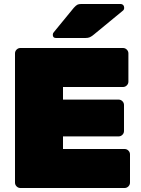

<svg xmlns="http://www.w3.org/2000/svg" viewBox="-20 -940 707 960"><path d="M295 -258H573Q584 -258 592 -266Q600 -274 600 -285V-415Q600 -426 592 -434Q584 -442 573 -442H295V-505H595Q606 -505 614 -513Q622 -521 622 -532V-673Q622 -684 614 -692Q606 -700 595 -700H82Q71 -700 63 -692Q55 -684 55 -673V-27Q55 -16 63 -8Q71 0 82 0H603Q614 0 622 -8Q630 -16 630 -27V-168Q630 -179 622 -187Q614 -195 603 -195H295ZM386 -920H582Q591 -920 596 -914.5Q601 -909 601 -900Q601 -893 596 -888L449 -767Q438 -758 429.5 -754Q421 -750 407 -750H260Q244 -750 244 -766Q244 -774 249 -779L349 -901Q360 -913 367 -916.5Q374 -920 386 -920Z"/></svg>

Font: Rubik
Style: Regular
Weight: 900
Designer: Hubert & Fischer
Foundry: Hubert & Fischer
Version: Version 1.100